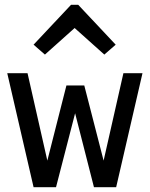

<svg xmlns="http://www.w3.org/2000/svg" viewBox="-20 -775 620 795"><path d="M119 0 10 -472H94L176 -110L255 -421H329L409 -110L491 -472H570L461 0H369L291 -306L212 0ZM166 -549 119 -590 274 -755H304L459 -590L412 -549L289 -659Z"/></svg>

Font: Sometype Mono Medium
Style: Regular
Weight: 500
Monospace: yes
Designer: Ryoichi Tsunekawa
Foundry: Dharma Type
Version: Version 1.000; ttfautohint (v1.8.3)